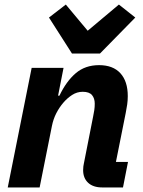

<svg xmlns="http://www.w3.org/2000/svg" viewBox="-20 -823 628 843"><path d="M154 0H14L119 -525H259L235 -403H241Q271 -466 312.5 -501.5Q354 -537 415 -537Q476 -537 508.5 -501.5Q541 -466 541 -401Q541 -382 538.5 -364.5Q536 -347 532 -327L489 -112H542L520 0H429Q389 0 367 -20.5Q345 -41 345 -76Q345 -85 346 -92.5Q347 -100 348 -104L389 -312Q392 -326 394 -339.5Q396 -353 396 -368Q396 -391 384 -405.5Q372 -420 343 -420Q318 -420 296.5 -406Q275 -392 258 -372Q240 -351 227 -325.5Q214 -300 208 -270ZM419 -588H296L195 -746L269 -803L365 -688L502 -803L574 -746Z"/></svg>

Font: IBM Plex Sans
Style: Italic
Weight: 400
Italic angle: -11.31°
Designer: Mike Abbink, Paul van der Laan, Pieter van Rosmalen
Foundry: Bold Monday
Version: Version 3.201